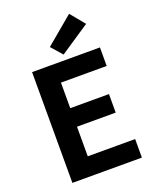

<svg xmlns="http://www.w3.org/2000/svg" viewBox="-179 -1106 973 1207"><g transform="rotate(-20 307.5 -503.0)"><path d="M91 0H556V-124H239V-322H498V-446H239V-617H545V-741H91ZM315 -777 514 -910 435 -1006 250 -851Z"/></g></svg>

Font: Noto Sans Mono CJK TC
Style: Bold
Weight: 700
Designer: Ryoko NISHIZUKA 西塚涼子 (kana, bopomofo & ideographs); Paul D. Hunt (Latin, Greek & Cyrillic); Sandoll Communications 산돌커뮤니
Foundry: Adobe
Version: Version 2.004;hotconv 1.0.118;makeotfexe 2.5.65603